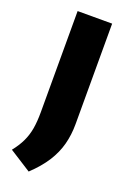

<svg xmlns="http://www.w3.org/2000/svg" viewBox="-143 -649 581 844"><g transform="rotate(20 148.0 -227.0)"><path d="M106.5 141.5 4.5 76.5Q28.5 46.5 42.2 17.5Q56 -11.5 61.8 -44.8Q67.5 -78 67.5 -121.5V-595H229V-125Q229 -74.5 217.2 -30Q205.5 14.5 178.8 56.5Q152 98.5 106.5 141.5Z"/></g></svg>

Font: Encode Sans SC
Style: Bold
Weight: 700
Version: Version 3.002